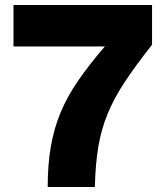

<svg xmlns="http://www.w3.org/2000/svg" viewBox="-20 -749 663 769"><path d="M171 0Q171 -89 183.5 -161.5Q196 -234 222.5 -298Q249 -362 293 -426Q337 -490 400 -563H34V-729H589V-570Q525 -489 481.5 -423.5Q438 -358 412 -295.5Q386 -233 374 -162.5Q362 -92 360 0Z"/></svg>

Font: BDO Grotesk Black
Style: Regular
Weight: 900
Designer: Deni Anggara
Foundry: Lokal Container
Version: Version 2.000